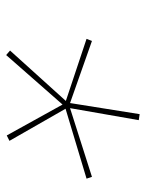

<svg xmlns="http://www.w3.org/2000/svg" viewBox="57 -862 485 640"><g transform="rotate(90 300.0 -541.5)"><path d="M163 -319 148 -332 316 -518 109 -587 116 -605 323 -532 360 -764 380 -761 340 -532 569 -605 575 -587 342 -517 449 -330 431 -321 328 -507Z"/></g></svg>

Font: Iosevka Curly Slab ThExObl
Style: Regular
Weight: 100
Width: 7
Italic angle: -9°
Monospace: yes
Designer: Belleve Invis
Foundry: Belleve Invis
Version: Version 11.1.0; ttfautohint (v1.8.3)